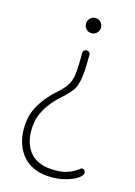

<svg xmlns="http://www.w3.org/2000/svg" viewBox="-116 -809 614 876"><g transform="rotate(15 191.5 -371.0)"><path d="M38 -176Q38 -227 54.5 -263.5Q71 -300 93.5 -327.5Q116 -355 140 -376Q164 -397 179 -417Q198 -442 202 -479Q206 -516 206 -578Q206 -587 211.5 -591Q217 -595 223 -595Q229 -595 234.5 -591Q240 -587 240 -578Q240 -533 238 -503Q236 -473 231.5 -453Q227 -433 220.5 -420Q214 -407 205 -397Q188 -377 165.5 -357.5Q143 -338 122.5 -312.5Q102 -287 87.5 -254.5Q73 -222 73 -177Q73 -108 110.5 -68.5Q148 -29 223 -29Q254 -29 275 -35Q296 -41 309 -48.5Q322 -56 330 -62.5Q338 -69 344 -69Q349 -69 353.5 -64.5Q358 -60 358 -52Q358 -43 346.5 -32.5Q335 -22 315.5 -13.5Q296 -5 271 0.5Q246 6 219 6Q172 6 138 -8Q104 -22 82 -47Q60 -72 49 -105Q38 -138 38 -176ZM223 -676Q209 -676 198.5 -686.5Q188 -697 188 -712Q188 -726 198 -737Q208 -748 223 -748Q239 -748 249 -737Q259 -726 259 -712Q259 -697 248.5 -686.5Q238 -676 223 -676Z"/></g></svg>

Font: AkaAcidDosis
Style: ExtraLight
Weight: 250
Designer: Edgar Tolentino, Pablo Impallari, Igino Marini, Aka-Acid
Foundry: Edgar Tolentino, Pablo Impallari, Igino Marini, Aka-Acid
Version: Version 1.007